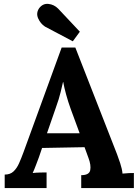

<svg xmlns="http://www.w3.org/2000/svg" viewBox="-20 -961 708 981"><path d="M4 0V-69Q32 -69 49 -85Q66 -101 77.5 -127Q89 -153 100 -183L295 -718H365L578 -173Q584 -158 594 -127.5Q604 -97 606 -74Q623 -76 638.5 -76.5Q654 -77 664 -77V0H395V-66Q436 -66 441 -91.5Q446 -117 432 -154L412 -209L195 -205L179 -158Q174 -145 164.5 -119.5Q155 -94 147 -77Q163 -79 185.5 -79.5Q208 -80 218 -80V0ZM220 -280H387L341 -405Q328 -441 318 -477.5Q308 -514 303 -542H302Q298 -525 290 -491Q282 -457 265 -410ZM352 -750 210 -825Q187 -840 175 -867Q163 -894 180 -919Q199 -944 227.5 -941Q256 -938 277 -917L388 -799Z"/></svg>

Font: Lora
Style: Bold
Weight: 700
Designer: Olga Karpushina, Alexei Vanyashin (Cyrillic)
Foundry: Cyreal
Version: Version 3.006; ttfautohint (v1.8.4.7-5d5b);gftools[0.9.30]